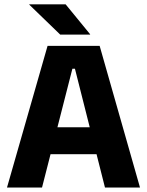

<svg xmlns="http://www.w3.org/2000/svg" viewBox="-20 -846 663 866"><path d="M11.5 0 194.5 -639H429.5L611.5 0H453.5L318 -536H306.5L169.5 0ZM167 -150.5V-272H455V-150.5ZM276 -826.5 386.5 -691.5V-690H251.5L112 -825V-826.5Z"/></svg>

Font: Anek Gurmukhi
Style: Bold
Weight: 700
Designer: Sarang Kulkarni (Gurmukhi), Yesha Goshar (Latin)
Foundry: Ek Type
Version: Version 1.003